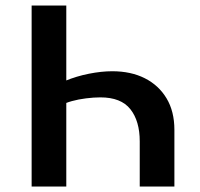

<svg xmlns="http://www.w3.org/2000/svg" viewBox="-20 -678 727 698"><path d="M221 -658V0H95V-658ZM388 -419Q456 -419 506.5 -393.5Q557 -368 585.5 -320.5Q614 -273 614 -206V0H488V-164Q488 -238 454 -281Q420 -324 345 -324Q321 -324 293 -320.5Q265 -317 241.5 -310.5Q218 -304 205 -296L148 -341Q176 -367 217 -384Q258 -401 303.5 -410Q349 -419 388 -419Z"/></svg>

Font: Ysabeau Office
Style: Bold
Weight: 700
Designer: Christian Thalmann (Catharsis Fonts)
Version: Version 2.001;gftools[0.9.30]; featfreeze: tnum,lnum,ss02